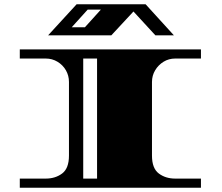

<svg xmlns="http://www.w3.org/2000/svg" viewBox="-20 -882 1043 902"><path d="M73 0V-43H195Q240 -43 272 -67Q304 -91 304 -151V-497Q304 -527 289.5 -552Q275 -577 250 -592Q225 -607 195 -607H73V-650H924V-607H803Q773 -607 748.5 -592Q724 -577 709 -552Q694 -527 694 -497V-151Q694 -91 726 -67Q758 -43 803 -43H924V0ZM371 -43H436V-607H371ZM206 -716 340 -862H664L797 -716H710L607 -828L503 -716ZM317 -754H379L454 -837H392Z"/></svg>

Font: Diplomata
Style: Regular
Weight: 400
Designer: Eduardo Rodriguez Tunni
Foundry: Eduardo Rodriguez Tunni
Version: Version 1.002; ttfautohint (v1.8.4.7-5d5b);gftools[0.9.23]